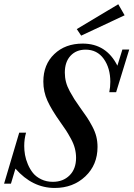

<svg xmlns="http://www.w3.org/2000/svg" viewBox="-42 -885 638 917"><path d="M345.7 -714.8 324.7 -746.1 522.9 -864.7 553.2 -812ZM219.2 12.7Q112.8 12.7 31.7 -79.6L10.3 -7.8H-22.5L49.8 -251.5H82.5Q73.7 -221.7 73.7 -187.5Q73.7 -167 77.4 -145.5Q81.1 -124 91.1 -100.3Q101.1 -76.7 115.7 -58.6Q130.4 -40.5 155 -28.6Q179.7 -16.6 210.4 -16.6Q259.3 -16.6 290.3 -47.4Q321.3 -78.1 321.3 -131.3Q321.3 -154.3 315.4 -176.8Q309.6 -199.2 296.4 -223.1Q283.2 -247.1 273.9 -261.5Q264.6 -275.9 246.1 -301.8Q204.1 -360.8 184.6 -403.8Q165 -446.8 165 -495.6Q165 -576.7 217.3 -626.7Q269.5 -676.8 353 -676.8Q465.8 -676.8 518.6 -571.3L542.5 -648.4H575.2L512.7 -444.8H480Q484.9 -469.2 484.9 -494.1Q484.9 -560.1 453.4 -604Q421.9 -647.9 366.7 -647.9Q322.3 -647.9 294.9 -618.7Q267.6 -589.4 267.6 -538.1Q267.6 -515.1 273.2 -493.4Q278.8 -471.7 291.5 -448.5Q304.2 -425.3 313 -411.6Q321.8 -397.9 339.4 -373Q361.8 -341.8 373.3 -324.7Q384.8 -307.6 398.4 -282Q412.1 -256.3 418 -232.7Q423.8 -209 423.8 -183.1Q423.8 -97.7 365.5 -42.5Q307.1 12.7 219.2 12.7Z"/></svg>

Font: Elstob 18pt Medium
Style: Italic
Weight: 500
Italic angle: -20°
Designer: Peter S. Baker
Version: Version 1.015